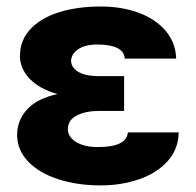

<svg xmlns="http://www.w3.org/2000/svg" viewBox="-20 -557 598 587"><path d="M155.8 -269.5Q101.1 -284.7 71 -315.9Q41 -347.2 41 -385.7Q41 -433.6 72.8 -467.8Q104.5 -502 160.4 -519.5Q216.3 -537.1 288.1 -537.1Q351.6 -537.1 403.6 -518.1Q455.6 -499 486.3 -462.9Q517.1 -426.8 518.6 -377.9H361.3Q359.9 -400.4 337.9 -410.6Q315.9 -420.9 278.3 -420.9Q239.7 -420.9 219 -406.5Q198.2 -392.1 197.3 -371.1Q198.2 -349.1 220.5 -336.7Q242.7 -324.2 281.2 -324.2H359.4V-217.8H281.2Q242.7 -217.8 215.1 -204.1Q187.5 -190.4 187.5 -161.1Q187.5 -147 198 -134.8Q208.5 -122.6 229.2 -115Q250 -107.4 278.3 -107.4Q323.7 -107.4 346.2 -118.7Q368.7 -129.9 371.1 -152.3H526.4Q525.4 -100.6 492.2 -64Q459 -27.3 404.8 -8.8Q350.6 9.8 288.1 9.8Q216.3 9.8 158.2 -9Q100.1 -27.8 66.4 -62.7Q32.7 -97.7 32.2 -144.5Q33.2 -191.4 64.2 -223.9Q95.2 -256.3 155.8 -269.5Z"/></svg>

Font: Pretendard ExtraBold
Style: Regular
Weight: 800
Designer: Base glyphs from Inter by Rasmus Andersson; Hangeul glyphs from Noto Sans CJK(Source Han Sans) by Jang Soo-young and Kan
Foundry: Kil Hyung-jin
Version: Version 1.309